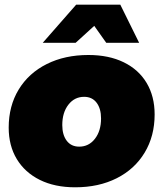

<svg xmlns="http://www.w3.org/2000/svg" viewBox="-20 -789 694 817"><path d="M638 -302Q638 -210 595.5 -139.5Q553 -69 476.5 -30.5Q400 8 300 8Q213 8 149.5 -23.5Q86 -55 51.5 -112Q17 -169 17 -246Q17 -338 59.5 -408Q102 -478 179 -516.5Q256 -555 356 -555Q443 -555 506.5 -524Q570 -493 604 -436Q638 -379 638 -302ZM245 -257Q245 -215 264 -190Q283 -165 317 -165Q358 -165 384 -198.5Q410 -232 410 -285Q410 -327 391 -352Q372 -377 338 -377Q297 -377 271 -343.5Q245 -310 245 -257ZM572 -607H432L381 -679L302 -607H162L304 -769H492Z"/></svg>

Font: Gontserrat Black
Style: Italic
Weight: 900
Italic angle: -11.3°
Designer: Julieta Ulanovsky
Foundry: Julieta Ulanovsky
Version: Version 6.001